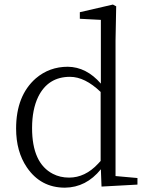

<svg xmlns="http://www.w3.org/2000/svg" viewBox="-20 -823 655 856"><path d="M428.7 -105.5V-413.1Q358.4 -480.5 292 -480.5Q194.3 -480.5 150.4 -391.6Q123 -335 123 -252Q123 -95.7 215.8 -47.9Q248 -31.2 288.1 -31.2Q359.4 -31.2 417 -92.8Q422.9 -99.6 428.7 -105.5ZM495.1 -38.1 592.8 -29.3V0L432.6 8.8L429.7 -68.4Q364.3 12.7 269.5 13.7Q161.1 13.7 99.6 -77.1Q51.8 -147.5 51.8 -250Q51.8 -396.5 139.6 -473.6Q200.2 -525.4 282.2 -525.4Q365.2 -524.4 429.7 -450.2V-734.4L335.9 -739.3V-768.6L483.4 -802.7L498 -794.9L495.1 -642.6Z"/></svg>

Font: GenYoMin JP Light
Style: Regular
Weight: 300
Version: Version 1.001;PS 1;hotconv 16.6.51;makeotf.lib2.5.65220 DEVE